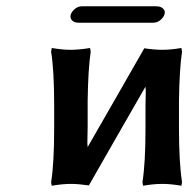

<svg xmlns="http://www.w3.org/2000/svg" viewBox="-20 -590 617 616"><path d="M153.8 -250Q153.8 -364.7 144 -423.8L146 -436Q180.2 -430.2 207 -430.2Q233.4 -430.2 269 -436L271 -423.8Q262.7 -369.6 261.2 -265.1V-180.2Q261.2 -163.6 260.5 -145.3Q259.8 -127 261.2 -118.2Q294.4 -175.3 355.7 -282.7Q417 -390.1 442.9 -435.1Q474.6 -430.2 501 -430.2Q527.3 -430.2 562 -436L564 -423.8Q555.7 -369.6 554.2 -265.1V-180.2Q554.2 -68.4 564 -5.9L562 5.9Q527.3 0 501 0Q473.1 0 439 5.9L437 -5.9Q446.8 -64.9 446.8 -180.2V-250Q446.8 -264.6 447.5 -283.7Q448.2 -302.7 446.8 -312Q413.6 -254.9 352.3 -147.5Q291 -40 265.1 4.9Q231.9 0 207 0Q180.7 0 146 5.9L144 -5.9Q153.8 -64.9 153.8 -180.2ZM471.2 -517.1H232.9Q219.2 -517.1 212.6 -523.2Q206.1 -529.3 206.1 -537.1Q206.1 -547.9 217.3 -558.8Q228.5 -569.8 242.2 -569.8H481Q494.6 -569.8 501.7 -563.7Q508.8 -557.6 508.8 -550.8Q508.8 -539.6 497.6 -528.3Q486.3 -517.1 471.2 -517.1Z"/></svg>

Font: Linear Smooth
Style: Bold
Weight: 700
Designer: Philipp H. Poll, Flanker
Foundry: Philipp H. Poll, reworked by Flanker
Version: Version 1.061 | FøM Fix